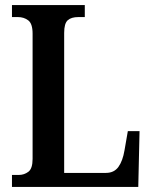

<svg xmlns="http://www.w3.org/2000/svg" viewBox="-20 -734 598 754"><path d="M27 0V-47H54Q75 -47 91.5 -59.5Q108 -72 108 -110V-602Q108 -641 91 -654Q74 -667 50 -667H27V-714H313V-667H288Q260 -667 246 -654.5Q232 -642 232 -605V-55H396Q428 -55 445 -78.5Q462 -102 469 -144L482 -219H528L523 0Z"/></svg>

Font: Noto Serif Myanmar Cond SemBd
Style: Regular
Weight: 600
Width: 3
Designer: Ben Mitchell and the Monotype Design Team
Foundry: Monotype Imaging Inc.
Version: Version 2.106; ttfautohint (v1.8.4.7-5d5b)